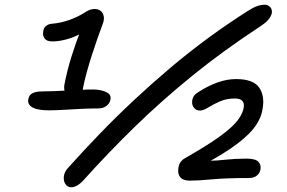

<svg xmlns="http://www.w3.org/2000/svg" viewBox="-20 -752 1212 811"><path d="M293 -339Q269 -339 258.5 -355Q248 -371 252 -394Q263 -453 282.5 -515Q302 -577 324 -632L340 -622Q308 -600 270.5 -588.5Q233 -577 201 -577Q177 -577 168 -590Q159 -603 163 -621Q164 -633 174 -642Q184 -651 202 -652Q236 -655 271 -667Q306 -679 338 -699Q348 -706 358 -710Q368 -714 379 -714Q404 -714 414 -695Q424 -676 414 -651Q403 -622 391.5 -589Q380 -556 368.5 -520.5Q357 -485 346.5 -447Q336 -409 329 -372Q326 -357 316.5 -348Q307 -339 293 -339ZM188 -286Q153 -286 132.5 -292Q112 -298 104 -309.5Q96 -321 100 -334Q102 -350 117 -358Q132 -366 160 -366Q180 -366 206.5 -367Q233 -368 262 -369.5Q291 -371 319.5 -372.5Q348 -374 372 -374Q406 -374 429 -363Q452 -352 446 -329Q443 -315 429.5 -304.5Q416 -294 395 -294Q358 -294 319.5 -292Q281 -290 247 -288Q213 -286 188 -286ZM281 39Q266 39 257 26.5Q248 14 249.5 -4.5Q251 -23 264 -39Q330 -113 401 -186.5Q472 -260 546.5 -329.5Q621 -399 699 -465Q777 -531 859.5 -591.5Q942 -652 1027 -706Q1049 -720 1065.5 -726Q1082 -732 1099 -732Q1109 -732 1118 -725Q1127 -718 1128.5 -705.5Q1130 -693 1119 -676Q1108 -659 1077 -639Q923 -538 793.5 -433Q664 -328 551 -218Q438 -108 332 10Q318 25 305 32Q292 39 281 39ZM782 11Q753 11 741 -4Q729 -19 734 -45Q737 -61 744.5 -70Q752 -79 760 -83Q827 -121 872.5 -151Q918 -181 947 -206Q976 -231 990.5 -253Q1005 -275 1009 -295Q1017 -336 972 -336Q937 -336 908.5 -323.5Q880 -311 859.5 -298Q839 -285 825 -285Q808 -285 798.5 -298Q789 -311 792 -328Q794 -340 800.5 -348.5Q807 -357 821 -365Q860 -390 899.5 -404Q939 -418 977 -418Q1051 -418 1075.5 -381Q1100 -344 1088 -286Q1083 -255 1060 -221Q1037 -187 984.5 -146.5Q932 -106 839 -56L826 -79Q836 -75 846 -74Q856 -73 866 -73Q893 -73 933.5 -77.5Q974 -82 1021 -82Q1059 -82 1071.5 -68.5Q1084 -55 1080 -35Q1077 -20 1064.5 -10Q1052 0 1031 0Q934 0 876 5.5Q818 11 782 11Z"/></svg>

Font: Shantell Sans
Style: Italic
Weight: 400
Italic angle: -11°
Designer: Stephen Nixon, Anya Danilova, Shantell Martin
Foundry: Arrow Type
Version: Version 1.011;[c5ecc13dd]